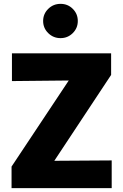

<svg xmlns="http://www.w3.org/2000/svg" viewBox="-20 -977 640 997"><path d="M40 0V-112L337 -559L42 -556V-700H557V-588L262 -142L560 -144V0ZM294.3 -779Q257 -779 230.5 -805Q204 -831 204 -868Q204 -905 230.5 -931Q256.9 -957 294.5 -957Q332 -957 358 -931Q384 -905 384 -868Q384 -831 357.8 -805Q331.5 -779 294.3 -779Z"/></svg>

Font: Red Hat Mono
Style: Regular
Weight: 300
Monospace: yes
Designer: Pentagram, MCKL
Foundry: Pentagram, MCKL
Version: Version 1.023